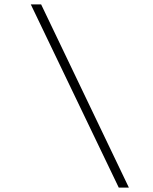

<svg xmlns="http://www.w3.org/2000/svg" viewBox="-20 -773 695 873"><path d="M566 80H520L120 -753H167Z"/></svg>

Font: DM Sans 20pt ExtraLight
Style: Italic
Weight: 250
Italic angle: -10°
Version: Version 4.004;gftools[0.9.30]